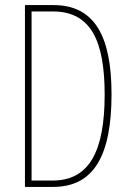

<svg xmlns="http://www.w3.org/2000/svg" viewBox="-20 -734 512 754"><path d="M418 -364C418 -596 349 -714 190 -714H78V0H189C349 0 418 -124 418 -364ZM391 -362C391 -141 331 -25 187 -25H104V-689H188C339 -689 391 -570 391 -362Z"/></svg>

Font: Noto Sans Myanmar ExtraCondensed Thin
Style: Regular
Weight: 100
Width: 2
Designer: Monotype Design Team
Foundry: Monotype Imaging Inc.
Version: Version 2.107